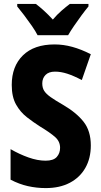

<svg xmlns="http://www.w3.org/2000/svg" viewBox="-20 -951 515 981"><path d="M444 -208Q444 -142 416 -93Q388 -44 336.5 -17Q285 10 214 10Q167 10 122.5 0Q78 -10 34 -33V-189Q79 -163 125.5 -146.5Q172 -130 213 -130Q253 -130 270 -149Q287 -168 287 -196Q287 -228 262 -250.5Q237 -273 184 -305Q151 -326 117.5 -352Q84 -378 62 -417Q40 -456 40 -517Q40 -612 97 -668Q154 -724 259 -724Q304 -724 349.5 -711.5Q395 -699 444 -674L398 -542Q356 -564 323.5 -574.5Q291 -585 261 -585Q229 -585 212.5 -568Q196 -551 196 -525Q196 -502 206 -486.5Q216 -471 238.5 -455Q261 -439 301 -416Q370 -376 407 -329Q444 -282 444 -208ZM172 -771Q162 -791 143 -818.5Q124 -846 103.5 -873Q83 -900 68 -918V-931H163Q182 -917 204.5 -896.5Q227 -876 250 -851Q272 -877 294.5 -896.5Q317 -916 337 -931H432V-918Q416 -899 396.5 -872.5Q377 -846 358.5 -819Q340 -792 328 -771Z"/></svg>

Font: Noto Sans Gujarati UI Condensed ExtraBold
Style: Regular
Weight: 800
Width: 3
Designer: Jelle Bosma - Monotype Design Team, Universal Thirst
Foundry: Monotype Imaging Inc.
Version: Version 2.106; ttfautohint (v1.8.4.7-5d5b)